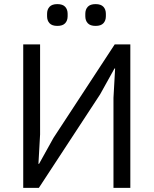

<svg xmlns="http://www.w3.org/2000/svg" viewBox="-20 -914 747 934"><path d="M93 0ZM93 -698H175V-260L167 -117H170L240 -243L538 -698H614V0H532V-438L540 -581H537L467 -455L169 0H93ZM259 -788Q233 -788 221 -801Q209 -814 209 -835V-847Q209 -868 221 -881Q233 -894 259 -894Q285 -894 297 -881Q309 -868 309 -847V-835Q309 -814 297 -801Q285 -788 259 -788ZM445 -788Q419 -788 407 -801Q395 -814 395 -835V-847Q395 -868 407 -881Q419 -894 445 -894Q471 -894 483 -881Q495 -868 495 -847V-835Q495 -814 483 -801Q471 -788 445 -788Z"/></svg>

Font: Aneliza
Style: Regular
Weight: 400
Designer: Mike Abbink, Paul van der Laan, Pieter van Rosmalen
Foundry: Bold Monday
Version: Version 3.001;September 8, 2019;FontCreator 11.5.0.2425 64-b